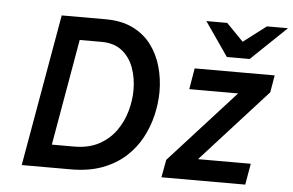

<svg xmlns="http://www.w3.org/2000/svg" viewBox="-51 -806 1343 881"><g transform="rotate(5 620.5 -366.0)"><path d="M78.5 0 201.5 -700H404.5Q477 -700 529.2 -674.5Q581.5 -649 614.5 -605.2Q647.5 -561.5 663.2 -506Q679 -450.5 679 -390.5Q679 -338 666.2 -283Q653.5 -228 626.5 -177.5Q599.5 -127 555.8 -87Q512 -47 449.8 -23.5Q387.5 0 305 0ZM208 -105.5H309.5Q377 -105.5 424.5 -131Q472 -156.5 501.8 -198.2Q531.5 -240 545.5 -289.8Q559.5 -339.5 559.5 -387Q559.5 -443.5 542 -490.8Q524.5 -538 488 -566.5Q451.5 -595 394 -595H293.5ZM722 0 737 -81.5 1039 -414H814L830.5 -511H1199L1185.5 -432L882 -97.5H1125L1108 0ZM973 -576 865 -732H961L1039 -652L1144 -732H1241L1078 -576Z"/></g></svg>

Font: Overpass SemiBold
Style: Italic
Weight: 600
Italic angle: -10°
Designer: Delve Withrington, Dave Bailey, Thomas Jockin
Foundry: Delve Fonts LLC
Version: Version 4.000